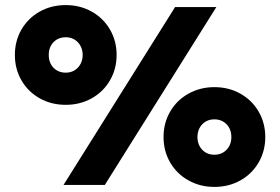

<svg xmlns="http://www.w3.org/2000/svg" viewBox="-20 -735 1113 763"><path d="M39.1 -516.6Q39.1 -572.3 65.4 -617.7Q91.8 -663.1 137.9 -689Q184.1 -714.8 241.2 -714.8Q297.9 -714.8 344.2 -689Q390.6 -663.1 417 -617.7Q443.4 -572.3 443.4 -516.6Q443.4 -460.9 417 -415.5Q390.6 -370.1 344.2 -344.2Q297.9 -318.4 241.2 -318.4Q184.1 -318.4 137.9 -344.2Q91.8 -370.1 65.4 -415.5Q39.1 -460.9 39.1 -516.6ZM308.6 -516.6Q308.1 -547.4 289.3 -567.1Q270.5 -586.9 241.2 -586.9Q211.4 -586.9 192.6 -567.4Q173.8 -547.9 173.8 -516.6Q173.8 -485.4 192.6 -465.8Q211.4 -446.3 241.2 -446.3Q270.5 -446.3 289.3 -466.1Q308.1 -485.8 308.6 -516.6ZM675.8 -707H839.8L396.5 0H232.4ZM629.9 -190.4Q629.9 -246.1 656.2 -291.5Q682.6 -336.9 729 -362.8Q775.4 -388.7 832 -388.7Q889.2 -388.7 935.3 -362.8Q981.4 -336.9 1007.8 -291.5Q1034.2 -246.1 1034.2 -190.4Q1034.2 -134.8 1007.8 -89.4Q981.4 -43.9 935.3 -18.1Q889.2 7.8 832 7.8Q775.4 7.8 729 -18.1Q682.6 -43.9 656.2 -89.4Q629.9 -134.8 629.9 -190.4ZM899.4 -190.4Q899.4 -221.2 880.4 -241Q861.3 -260.7 832 -260.7Q802.7 -260.7 783.9 -241.2Q765.1 -221.7 764.6 -190.4Q765.1 -159.2 783.9 -139.6Q802.7 -120.1 832 -120.1Q861.3 -120.1 880.4 -139.9Q899.4 -159.7 899.4 -190.4Z"/></svg>

Font: Wanted Sans Black
Style: Regular
Weight: 900
Designer: Original Design by Kil Hyung-jin and Kang Hanbin, Wanted Lab, Inc; Hangeul from Source Han Sans by Jang Soo-young and Ka
Foundry: Wanted Lab, Inc.
Version: Version 1.003